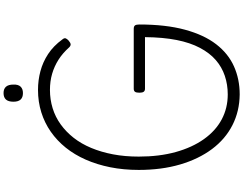

<svg xmlns="http://www.w3.org/2000/svg" viewBox="-168 -1218 1404 1109"><g transform="rotate(-90 534.5 -663.0)"><path d="M544 19Q447 18 366.5 -23Q286 -64 228.5 -141Q171 -218 139.5 -325Q108 -432 108 -564Q108 -652 123.5 -729Q139 -806 167.5 -870.5Q196 -935 236.5 -985.5Q277 -1036 328.5 -1072Q380 -1108 441 -1127Q502 -1146 570 -1146Q626 -1146 678.5 -1132Q731 -1118 777.5 -1087.5Q824 -1057 862 -1005Q871 -994 868 -986Q865 -978 855 -969Q842 -958 833.5 -957.5Q825 -957 816 -966Q782 -1004 744 -1028Q706 -1052 663 -1064.5Q620 -1077 570 -1077Q515 -1077 464.5 -1061.5Q414 -1046 371 -1015Q328 -984 293.5 -940Q259 -896 235 -838.5Q211 -781 198 -712.5Q185 -644 185 -564Q185 -445 211.5 -350Q238 -255 286 -187.5Q334 -120 399.5 -85Q465 -50 544 -50Q601 -50 651.5 -67Q702 -84 742.5 -119Q783 -154 813 -210.5Q843 -267 858.5 -345.5Q874 -424 875 -528H577Q565 -528 559.5 -535.5Q554 -543 554 -560Q554 -579 559.5 -586Q565 -593 577 -593H923Q937 -593 942.5 -586Q948 -579 948 -561Q948 -408 918 -297.5Q888 -187 834 -117Q780 -47 706 -14Q632 19 544 19ZM552 -1233Q527 -1233 514.5 -1246.5Q502 -1260 502 -1288Q502 -1317 514.5 -1331Q527 -1345 552 -1345Q576 -1345 588.5 -1331Q601 -1317 601 -1288Q602 -1260 589 -1246.5Q576 -1233 552 -1233Z"/></g></svg>

Font: Playwrite BR Light
Style: Regular
Weight: 300
Version: Version 1.003